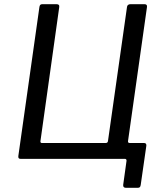

<svg xmlns="http://www.w3.org/2000/svg" viewBox="-20 -762 791 921"><path d="M78 0Q66 0 68 -14L169 -728Q170 -735 173 -738.5Q176 -742 184 -742H250Q267 -742 264 -727L174 -85Q173 -76 181 -76H487Q497 -76 498 -86L589 -727Q590 -742 607 -742H672Q680 -742 683 -738.5Q686 -735 685 -728L584 -14Q582 0 571 0ZM585 139Q569 139 571 124L587 9Q587 0 579 0H522L594 -86Q593 -76 602 -76H671Q683 -76 682 -63L655 125Q654 132 651 135.5Q648 139 640 139Z"/></svg>

Font: Libre Franklin
Style: Italic
Weight: 400
Italic angle: -8°
Designer: Pablo Impallari, Rodrigo Fuenzalida, Nhung Nguyen
Foundry: Impallari Type
Version: Version 3.000